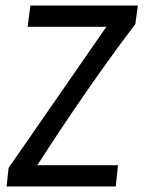

<svg xmlns="http://www.w3.org/2000/svg" viewBox="-20 -675 520 695"><path d="M11 -67 365 -578H80L90 -655H479L470 -588Q300 -364 115 -77H407L399 0H4Z"/></svg>

Font: Ropa Sans
Style: Italic
Weight: 400
Version: Version 1.100